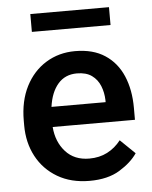

<svg xmlns="http://www.w3.org/2000/svg" viewBox="-52 -753 640 806"><g transform="rotate(-5 268.0 -349.5)"><path d="M293.5 9.8Q215.3 9.8 158.2 -23.9Q101.1 -57.6 70.3 -115.5Q39.6 -173.3 39.6 -246.1V-265.6Q39.6 -348.6 70.8 -409.9Q102.1 -471.2 156.5 -504.6Q210.9 -538.1 279.3 -538.1Q355 -538.1 405 -505.1Q455.1 -472.2 480 -413.8Q504.9 -355.5 504.9 -279.3V-229H158.2Q163.1 -166 200.2 -124.8Q237.3 -83.5 300.3 -83.5Q342.8 -83.5 376 -100.6Q409.2 -117.7 433.6 -148.9L495.6 -88.9Q470.2 -51.3 420.4 -20.8Q370.6 9.8 293.5 9.8ZM278.8 -444.3Q229 -444.3 199 -409.4Q168.9 -374.5 160.6 -313.5H388.7V-322.8Q387.7 -354.5 376.5 -382.3Q365.2 -410.2 341.6 -427.2Q317.9 -444.3 278.8 -444.3ZM437.5 -709.5V-634.3H106V-709.5Z"/></g></svg>

Font: Vazirmatn UI Medium
Style: Regular
Weight: 500
Designer: Saber Rastikerdar
Foundry: Saber Rastikerdar
Version: Version 33.003